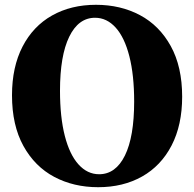

<svg xmlns="http://www.w3.org/2000/svg" viewBox="-20 -770 809 800"><path d="M380 -750Q482 -750 563 -707Q644 -664 691.5 -578Q739 -492 739 -367Q739 -249 695 -164Q651 -79 572 -34.5Q493 10 389 10Q287 10 206 -33Q125 -76 77.5 -162Q30 -248 30 -373Q30 -491 74 -576Q118 -661 197 -705.5Q276 -750 380 -750ZM393 -44Q462 -44 500.5 -122Q539 -200 539 -347Q539 -457 519 -535.5Q499 -614 462 -655Q425 -696 376 -696Q307 -696 268.5 -617Q230 -538 230 -392Q230 -282 250 -204Q270 -126 307 -85Q344 -44 393 -44Z"/></svg>

Font: Minipax
Style: Bold
Weight: 700
Designer: Raphaël Ronot, Igor Stepanchenko (Cyrillic)
Foundry: steppetype
Version: Version 1.002